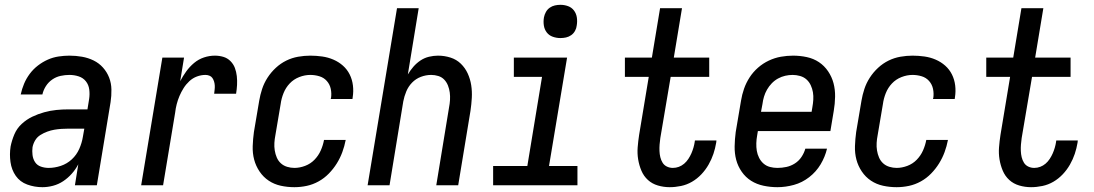

<svg xmlns="http://www.w3.org/2000/svg" viewBox="-20 -769 4540 797"><path d="M156 8Q123 8 93 -3Q63 -14 45.5 -39Q28 -64 23.5 -96.5Q19 -129 24 -161Q29 -186 39.5 -211Q50 -236 70 -254.5Q90 -273 114 -284.5Q138 -296 163.5 -303Q189 -310 214 -312.5Q239 -315 265 -315H343L350 -358Q353 -378 350.5 -397.5Q348 -417 336.5 -431.5Q325 -446 306.5 -452Q288 -458 268 -458Q250 -458 231.5 -454Q213 -450 197 -439Q181 -428 170.5 -411.5Q160 -395 156 -377H66Q71 -400 80 -421.5Q89 -443 103.5 -462.5Q118 -482 137.5 -497Q157 -512 178.5 -521.5Q200 -531 223 -534.5Q246 -538 268 -538Q295 -538 320.5 -533.5Q346 -529 368.5 -518Q391 -507 407.5 -488.5Q424 -470 433 -447Q442 -424 442.5 -397.5Q443 -371 439 -345L382 0H291L305 -87Q294 -66 278 -48Q262 -30 242.5 -17Q223 -4 200.5 2Q178 8 156 8ZM182 -72Q207 -72 232.5 -80.5Q258 -89 278 -107.5Q298 -126 309 -151Q320 -176 324 -201L330 -235H265Q250 -235 235 -234Q220 -233 205.5 -230.5Q191 -228 176 -222.5Q161 -217 147.5 -208.5Q134 -200 126 -186.5Q118 -173 115 -158Q113 -142 115 -125.5Q117 -109 125.5 -96Q134 -83 149.5 -77.5Q165 -72 182 -72Z M566 0 654 -530H744L728 -432Q739 -453 753 -472.5Q767 -492 785.5 -507.5Q804 -523 826.5 -530.5Q849 -538 872 -538Q890 -538 907 -533Q924 -528 936.5 -515.5Q949 -503 955 -487Q961 -471 963 -453Q965 -435 964 -416.5Q963 -398 960 -380H869Q870 -389 871 -397.5Q872 -406 871.5 -414.5Q871 -423 868.5 -431Q866 -439 861.5 -445.5Q857 -452 849 -455Q841 -458 833 -458Q815 -458 797.5 -451.5Q780 -445 766 -432Q752 -419 742 -403Q732 -387 725 -370.5Q718 -354 713.5 -336.5Q709 -319 707 -301L657 0Z M1202 8Q1173 8 1145.5 2Q1118 -4 1095.5 -19Q1073 -34 1057.5 -57Q1042 -80 1035 -106.5Q1028 -133 1029 -162.5Q1030 -192 1034 -221L1056 -351Q1060 -375 1068 -399.5Q1076 -424 1090.5 -446.5Q1105 -469 1125 -487.5Q1145 -506 1168.5 -517.5Q1192 -529 1217.5 -533.5Q1243 -538 1268 -538Q1293 -538 1317.5 -534.5Q1342 -531 1364 -521.5Q1386 -512 1403.5 -496.5Q1421 -481 1431.5 -460Q1442 -439 1445 -414.5Q1448 -390 1444 -365Q1444 -363 1443.5 -361Q1443 -359 1443 -358H1353Q1353 -359 1353 -360Q1353 -361 1354 -361Q1357 -381 1353 -400Q1349 -419 1336.5 -433Q1324 -447 1305.5 -452.5Q1287 -458 1268 -458Q1245 -458 1222 -449Q1199 -440 1182.5 -422.5Q1166 -405 1157 -382.5Q1148 -360 1145 -337L1123 -207Q1120 -192 1119 -176Q1118 -160 1120.5 -144.5Q1123 -129 1129 -115Q1135 -101 1146 -91Q1157 -81 1172 -76.5Q1187 -72 1202 -72Q1224 -72 1246.5 -80.5Q1269 -89 1285.5 -106Q1302 -123 1311.5 -144.5Q1321 -166 1325 -188H1415Q1410 -162 1401 -137.5Q1392 -113 1378 -90.5Q1364 -68 1345 -48.5Q1326 -29 1302.5 -16Q1279 -3 1253.5 2.5Q1228 8 1202 8Z M1506 0 1628 -735H1718L1673 -460Q1683 -477 1696 -492Q1709 -507 1725.5 -518Q1742 -529 1761 -533.5Q1780 -538 1798 -538Q1825 -538 1850 -530Q1875 -522 1893 -504.5Q1911 -487 1921.5 -464Q1932 -441 1936 -415.5Q1940 -390 1938.5 -363Q1937 -336 1933 -309L1882 0H1791L1844 -323Q1847 -338 1848 -354Q1849 -370 1847 -385Q1845 -400 1839.5 -414Q1834 -428 1824 -438.5Q1814 -449 1799.5 -453.5Q1785 -458 1770 -458Q1748 -458 1727 -450Q1706 -442 1690.5 -426Q1675 -410 1666.5 -389.5Q1658 -369 1654 -348L1597 0Z M2027 0V-80H2169L2230 -450H2113V-530H2334L2259 -80H2377V0ZM2306 -611Q2290 -611 2274.5 -616.5Q2259 -622 2249.5 -634.5Q2240 -647 2237.5 -663.5Q2235 -680 2238 -697Q2240 -708 2246 -719Q2252 -730 2262 -737Q2272 -744 2283.5 -746.5Q2295 -749 2306 -749Q2323 -749 2338 -743.5Q2353 -738 2362.5 -725.5Q2372 -713 2374.5 -696.5Q2377 -680 2374 -663Q2373 -652 2367 -641Q2361 -630 2351 -623Q2341 -616 2329.5 -613.5Q2318 -611 2306 -611Z M2760 8Q2735 8 2711 1Q2687 -6 2669.5 -22Q2652 -38 2642.5 -60.5Q2633 -83 2629 -107.5Q2625 -132 2627 -157.5Q2629 -183 2633 -209L2673 -450H2574V-530H2686L2720 -735H2811L2777 -530H2924V-450H2764L2721 -196Q2719 -182 2718 -169Q2717 -156 2717.5 -142.5Q2718 -129 2721 -116.5Q2724 -104 2730.5 -93.5Q2737 -83 2748.5 -77.5Q2760 -72 2773 -72Q2786 -72 2798 -76.5Q2810 -81 2820 -89.5Q2830 -98 2837.5 -109.5Q2845 -121 2850 -132.5Q2855 -144 2858.5 -156Q2862 -168 2864 -181Q2864 -182 2864 -183.5Q2864 -185 2865 -186H2954Q2954 -184 2953.5 -181.5Q2953 -179 2953 -177Q2949 -153 2941.5 -130.5Q2934 -108 2921.5 -86Q2909 -64 2891.5 -45.5Q2874 -27 2852.5 -14.5Q2831 -2 2807 3Q2783 8 2760 8Z M3207 8Q3178 8 3149.5 2Q3121 -4 3098 -18.5Q3075 -33 3059 -56Q3043 -79 3036 -105.5Q3029 -132 3029.5 -161.5Q3030 -191 3034 -221L3056 -351Q3060 -376 3068.5 -400.5Q3077 -425 3091.5 -447.5Q3106 -470 3126.5 -488Q3147 -506 3171.5 -517.5Q3196 -529 3221.5 -533.5Q3247 -538 3272 -538Q3301 -538 3329 -532Q3357 -526 3379.5 -511Q3402 -496 3417.5 -473Q3433 -450 3440 -423.5Q3447 -397 3446.5 -367.5Q3446 -338 3441 -309L3427 -225H3126L3123 -207Q3120 -191 3119.5 -174.5Q3119 -158 3121.5 -143Q3124 -128 3131 -114Q3138 -100 3149.5 -90Q3161 -80 3176 -76Q3191 -72 3207 -72Q3226 -72 3244.5 -76Q3263 -80 3279.5 -90.5Q3296 -101 3307 -117.5Q3318 -134 3323 -152H3413Q3405 -118 3386.5 -87Q3368 -56 3339 -33.5Q3310 -11 3275.5 -1.5Q3241 8 3207 8ZM3139 -305H3349L3352 -323Q3355 -339 3356 -355Q3357 -371 3354.5 -386Q3352 -401 3345.5 -415Q3339 -429 3328 -439Q3317 -449 3301.5 -453.5Q3286 -458 3270 -458Q3270 -458 3270 -458Q3270 -458 3270 -458Q3255 -458 3239.5 -454.5Q3224 -451 3209.5 -443Q3195 -435 3183.5 -423Q3172 -411 3164 -397Q3156 -383 3151.5 -368Q3147 -353 3145 -337Z M3702 8Q3673 8 3645.5 2Q3618 -4 3595.5 -19Q3573 -34 3557.5 -57Q3542 -80 3535 -106.5Q3528 -133 3529 -162.5Q3530 -192 3534 -221L3556 -351Q3560 -375 3568 -399.5Q3576 -424 3590.5 -446.5Q3605 -469 3625 -487.5Q3645 -506 3668.5 -517.5Q3692 -529 3717.5 -533.5Q3743 -538 3768 -538Q3793 -538 3817.5 -534.5Q3842 -531 3864 -521.5Q3886 -512 3903.5 -496.5Q3921 -481 3931.5 -460Q3942 -439 3945 -414.5Q3948 -390 3944 -365Q3944 -363 3943.5 -361Q3943 -359 3943 -358H3853Q3853 -359 3853 -360Q3853 -361 3854 -361Q3857 -381 3853 -400Q3849 -419 3836.5 -433Q3824 -447 3805.5 -452.5Q3787 -458 3768 -458Q3745 -458 3722 -449Q3699 -440 3682.5 -422.5Q3666 -405 3657 -382.5Q3648 -360 3645 -337L3623 -207Q3620 -192 3619 -176Q3618 -160 3620.5 -144.5Q3623 -129 3629 -115Q3635 -101 3646 -91Q3657 -81 3672 -76.5Q3687 -72 3702 -72Q3724 -72 3746.5 -80.5Q3769 -89 3785.5 -106Q3802 -123 3811.5 -144.5Q3821 -166 3825 -188H3915Q3910 -162 3901 -137.5Q3892 -113 3878 -90.5Q3864 -68 3845 -48.5Q3826 -29 3802.5 -16Q3779 -3 3753.5 2.5Q3728 8 3702 8Z M4260 8Q4235 8 4211 1Q4187 -6 4169.5 -22Q4152 -38 4142.5 -60.5Q4133 -83 4129 -107.5Q4125 -132 4127 -157.5Q4129 -183 4133 -209L4173 -450H4074V-530H4186L4220 -735H4311L4277 -530H4424V-450H4264L4221 -196Q4219 -182 4218 -169Q4217 -156 4217.5 -142.5Q4218 -129 4221 -116.5Q4224 -104 4230.5 -93.5Q4237 -83 4248.5 -77.5Q4260 -72 4273 -72Q4286 -72 4298 -76.5Q4310 -81 4320 -89.5Q4330 -98 4337.5 -109.5Q4345 -121 4350 -132.5Q4355 -144 4358.5 -156Q4362 -168 4364 -181Q4364 -182 4364 -183.5Q4364 -185 4365 -186H4454Q4454 -184 4453.5 -181.5Q4453 -179 4453 -177Q4449 -153 4441.5 -130.5Q4434 -108 4421.5 -86Q4409 -64 4391.5 -45.5Q4374 -27 4352.5 -14.5Q4331 -2 4307 3Q4283 8 4260 8Z"/></svg>

Font: Iosevka Curly Medium Oblique
Style: Regular
Weight: 500
Italic angle: -9°
Monospace: yes
Designer: Belleve Invis
Foundry: Belleve Invis
Version: Version 11.1.0; ttfautohint (v1.8.3)